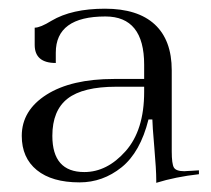

<svg xmlns="http://www.w3.org/2000/svg" viewBox="-20 -757 477 435"><path d="M306.6 -560.5H243.2Q168 -560.5 133.3 -533.7Q98.6 -506.8 98.6 -449.2Q98.6 -367.2 170.9 -367.2Q222.7 -367.2 264.6 -414.6Q306.6 -461.9 306.6 -548.8ZM306.6 -578.1V-610.4Q306.6 -719.7 218.8 -719.7Q106.4 -719.7 106.4 -637.7V-614.3Q58.6 -614.3 58.6 -655.3V-694.3Q71.3 -694.3 96.7 -710Q142.6 -737.3 217.8 -737.3Q292 -737.3 330.6 -701.7Q369.1 -666 369.1 -597.7V-414.1Q369.1 -385.7 374 -377.4Q378.9 -369.1 397.5 -369.1Q399.4 -369.1 405.3 -369.6Q411.1 -370.1 415 -370.1L430.7 -371.1V-362.3Q377.9 -356.4 334 -342.8V-349.6Q334 -372.1 329.6 -423.3Q325.2 -474.6 325.2 -486.3H316.4Q297.9 -412.1 255.4 -377.9Q212.9 -343.8 160.2 -343.8Q97.7 -343.8 63.5 -371.6Q29.3 -399.4 29.3 -449.2Q29.3 -506.8 85.4 -542.5Q141.6 -578.1 238.3 -578.1Z"/></svg>

Font: FoglihtenNo07
Style: Regular
Weight: 500
Designer: gluk (gluksza@wp.pl)
Foundry: gluk (gluksza@wp.pl)
Version: Version 0.871